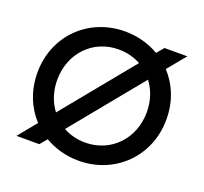

<svg xmlns="http://www.w3.org/2000/svg" viewBox="-131 -910 1139 1074"><g transform="rotate(20 439.0 -372.5)"><path d="M439 12C655 12 823 -152 823 -373C823 -478 786 -569 723 -637L812 -745H676L641 -703C583 -737 514 -757 439 -757C223 -757 55 -595 55 -373C55 -268 93 -176 155 -109L66 0H202L237 -42C295 -8 364 12 439 12ZM173 -373C173 -530 285 -650 439 -650C488 -650 533 -638 571 -617L229 -199C193 -246 173 -306 173 -373ZM308 -129 650 -547C686 -500 706 -440 706 -373C706 -216 593 -96 439 -96C390 -96 346 -108 308 -129Z"/></g></svg>

Font: Mluvka SemiBold
Style: Regular
Weight: 600
Designer: Modified by Jiří Krblich, Original typeface by Gumpita Rahayu
Foundry: Gumpita Rahayu & Jiří Krblich
Version: Version 2.000;Glyphs 3.1.1 (3134)